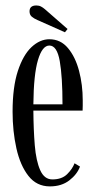

<svg xmlns="http://www.w3.org/2000/svg" viewBox="-20 -671 350 702"><path d="M162.5 10.5Q114 10.5 84 -27.8Q54 -66 40 -128.5Q26 -191 26 -263Q26 -352.5 45.2 -411.2Q64.5 -470 95.2 -498.8Q126 -527.5 160.5 -527.5Q201.5 -527.5 228.5 -495.2Q255.5 -463 269 -412Q282.5 -361 282.5 -304Q282.5 -294.5 282.5 -285Q282.5 -275.5 282 -266.5H102Q102.5 -196.5 107.2 -139.5Q112 -82.5 127 -48.8Q142 -15 171.5 -15Q206 -15 225.5 -34.2Q245 -53.5 252.5 -74L272.5 -62Q262 -33.5 233.5 -11.5Q205 10.5 162.5 10.5ZM160.5 -504.5Q134.5 -504.5 118.8 -451.5Q103 -398.5 102 -289.5H208.5Q208.5 -390.5 198.5 -447.5Q188.5 -504.5 160.5 -504.5ZM217.5 -553 117.5 -597.5Q104.5 -603 96.2 -610Q88 -617 88 -629.5Q88 -651 113 -651Q122.5 -651 129.8 -647.2Q137 -643.5 144 -637.5L227 -565Z"/></svg>

Font: Imbue 50pt
Style: Regular
Weight: 400
Designer: Tyler Finck
Foundry: Etcetera Type Company
Version: Version 1.102; ttfautohint (v1.8.3)